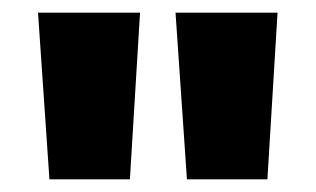

<svg xmlns="http://www.w3.org/2000/svg" viewBox="-20 -752 498 303"><path d="M58 -469 40 -732H201L185 -469ZM275 -469 257 -732H418L402 -469Z"/></svg>

Font: Special Gothic Expanded One
Style: Regular
Weight: 400
Designer: Alistair McCready
Foundry: Monolith
Version: Version 1.010; ttfautohint (v1.8.4.7-5d5b)